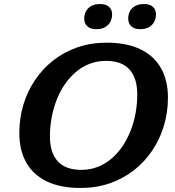

<svg xmlns="http://www.w3.org/2000/svg" viewBox="-20 -922 868 954"><path d="M228 -244.5Q228 -163.5 266.8 -120.8Q305.5 -78 384 -78Q427 -78 464.2 -92.2Q501.5 -106.5 532.5 -132.5Q563.5 -158.5 587.5 -193.5Q611.5 -228.5 628.2 -270.5Q645 -312.5 653.5 -358.8Q662 -405 662 -453Q662 -534.5 623.2 -577Q584.5 -619.5 506.5 -619.5Q463.5 -619.5 426 -605.2Q388.5 -591 357.8 -565Q327 -539 302.8 -504Q278.5 -469 262 -427Q245.5 -385 236.8 -338.8Q228 -292.5 228 -244.5ZM814.5 -436.5Q814.5 -363.5 794.2 -296.5Q774 -229.5 736 -173.2Q698 -117 644.8 -75.5Q591.5 -34 524.8 -11Q458 12 380.5 12Q280.5 12 212.5 -20.8Q144.5 -53.5 110.2 -114.8Q76 -176 76 -261Q76 -334.5 96 -401.2Q116 -468 154 -524.2Q192 -580.5 245.2 -622.2Q298.5 -664 365.2 -687Q432 -710 509.5 -710Q610 -710 677.8 -677.2Q745.5 -644.5 780 -583.2Q814.5 -522 814.5 -436.5ZM457 -777Q429.5 -777 414 -791.2Q398.5 -805.5 398.5 -829.5Q398.5 -848.5 406.8 -865Q415 -881.5 432.8 -891.8Q450.5 -902 478 -902Q506 -902 521.5 -888.2Q537 -874.5 537 -850.5Q537 -831.5 528.8 -814.8Q520.5 -798 503 -787.5Q485.5 -777 457 -777ZM675.5 -777Q648 -777 632.5 -791.2Q617 -805.5 617 -829.5Q617 -848.5 625 -865Q633 -881.5 650.8 -891.8Q668.5 -902 696.5 -902Q724 -902 739.5 -888.2Q755 -874.5 755 -850.5Q755 -831.5 746.8 -814.8Q738.5 -798 721 -787.5Q703.5 -777 675.5 -777Z"/></svg>

Font: Newsreader 9pt SemiBold
Style: Italic
Weight: 600
Italic angle: -17°
Designer: Hugues Gentile
Foundry: Production Type
Version: Version 1.003